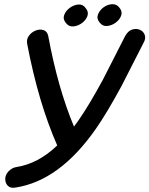

<svg xmlns="http://www.w3.org/2000/svg" viewBox="-20 -857 713 916"><path d="M53 38Q264 6 437 -242Q489 -316 560 -447Q659 -641 664 -651Q677 -673 670.5 -690.5Q664 -708 647 -715Q630 -722 610.5 -716Q591 -710 577 -685Q574 -679 471 -477Q406 -357 356 -285L333 -253Q256 -437 210 -686Q205 -708 187.5 -713.5Q170 -719 150.5 -711.5Q131 -704 118 -686.5Q105 -669 110 -646Q163 -368 253 -163Q162 -76 58 -60Q38 -57 21 -40Q5 -23 5 -3Q5 17 17.5 29.5Q30 42 53 38ZM389 -818Q376 -837 354.5 -835.5Q333 -834 313.5 -820Q294 -806 286.5 -786Q279 -766 294 -748Q308 -729 330 -731Q352 -733 371 -747Q390 -761 397 -780.5Q404 -800 389 -818ZM550 -820Q537 -838 515 -837Q493 -836 474 -822Q455 -808 447.5 -788Q440 -768 455 -750Q469 -731 491 -733Q513 -735 532 -749Q551 -763 558 -782.5Q565 -802 550 -820Z"/></svg>

Font: Balsamiq Sans
Style: Italic
Weight: 400
Italic angle: -12°
Designer: Michael Angeles
Foundry: Balsamiq SRL
Version: Version 1.020; ttfautohint (v1.8.4.7-5d5b);gftools[0.9.26]